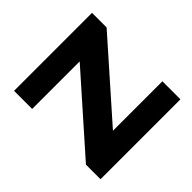

<svg xmlns="http://www.w3.org/2000/svg" viewBox="-138 -697 847 847"><g transform="rotate(-45 286.0 -273.0)"><path d="M40.5 0V-91L343 -432.5H46.5V-545.5H533V-454.5L230.5 -112.5H539V0Z"/></g></svg>

Font: Encode Sans Exp SmBold
Style: Regular
Weight: 600
Width: 7
Designer: Multiple Designers
Foundry: Impallari Type
Version: Version 3.002; ttfautohint (v1.8.3) -l 8 -r 50 -G 200 -x 14 